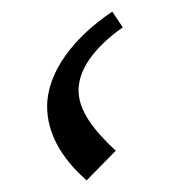

<svg xmlns="http://www.w3.org/2000/svg" viewBox="-20 -300 299 330"><path d="M129 10 179 -41C139 -78 115 -111 115 -145C115 -179 140 -217 191 -253L173 -280C107 -236 61 -176 61 -117C61 -73 84 -29 129 10Z"/></svg>

Font: Wafeq Light
Style: Regular
Weight: 300
Designer: Rasmus Andersson & Azza Alameddine
Foundry: Google & TypeTogether
Version: Version 3.000;January 28, 2025;FontCreator 15.0.0.3014 64-bi